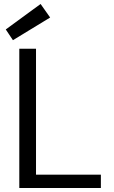

<svg xmlns="http://www.w3.org/2000/svg" viewBox="-20 -945 571 965"><path d="M77 0V-700H161V-67H487V0ZM45 -743 9 -797 184 -925 232 -857Z"/></svg>

Font: DM Sans 9pt
Style: Regular
Weight: 400
Designer: Colophon Foundry, Jonny Pinhorn
Foundry: Colophon Foundry
Version: Version 4.004;gftools[0.9.30]